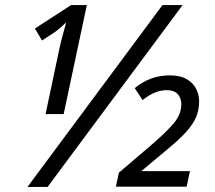

<svg xmlns="http://www.w3.org/2000/svg" viewBox="-20 -734 845 754"><path d="M88 0 618 -714H697L167 0ZM159 -286 212 -537Q217 -562 225.5 -593.5Q234 -625 240 -646Q232 -639 220.5 -628.5Q209 -618 197 -609L145 -575L117 -622L259 -714H321L230 -286ZM435 -1 447 -56 576 -166Q636 -218 664 -252Q692 -286 692 -325Q692 -350 677.5 -365Q663 -380 635 -380Q588 -380 540 -341L509 -388Q540 -413 573.5 -425.5Q607 -438 647 -438Q688 -438 713.5 -423Q739 -408 750.5 -384.5Q762 -361 762 -336Q762 -303 750.5 -275Q739 -247 712 -217Q685 -187 639 -149L535 -62H726L713 -1Z"/></svg>

Font: BC Sans
Style: Italic
Weight: 400
Italic angle: -12°
Designer: Monotype Design Team
Designer: Province of B.C.
Foundry: Monotype Imaging Inc.
Version: Version 2.000;GOOG;noto-source:20170915:90ef993387c0